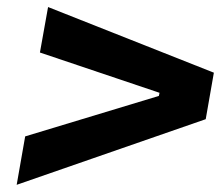

<svg xmlns="http://www.w3.org/2000/svg" viewBox="-20 -616 626 540"><path d="M26.9 -96.2 558.6 -280.8 581.5 -411.6 115.2 -596.2 92.3 -468.3 428.7 -355 426.8 -346.2 50.8 -232.4Z"/></svg>

Font: Cascadia Mono NF
Style: Bold Italic
Weight: 700
Italic angle: -10°
Monospace: yes
Designer: Aaron Bell
Foundry: Saja Typeworks
Version: Version 2404.023